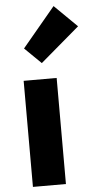

<svg xmlns="http://www.w3.org/2000/svg" viewBox="-62 -990 512 1026"><g transform="rotate(-5 193.5 -476.5)"><path d="M72 -569H249V0H72ZM89 -741 266 -953 387 -834 177 -655Z"/></g></svg>

Font: Source Han Sans CN Heavy
Style: Bold
Weight: 900
Designer: Ryoko NISHIZUKA (kana & ideographs); Paul D. Hunt (Latin, Greek & Cyrillic); Wenlong ZHANG (bopomofo); Sandoll Communica
Foundry: Adobe Systems Incorporated
Version: Version 1.000;PS 1;hotconv 1.0.78;makeotf.lib2.5.61930